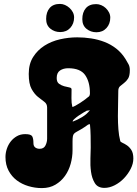

<svg xmlns="http://www.w3.org/2000/svg" viewBox="-20 -961 702 982"><path d="M375 -770Q411 -770 446.5 -764.5Q482 -759 514.5 -746.5Q547 -734 574.5 -712.5Q602 -691 622 -659Q631 -644 637.5 -632Q644 -620 644 -602Q644 -573 635 -559Q626 -545 614.5 -536.5Q603 -528 594 -520Q585 -512 585 -496Q585 -468 584 -434.5Q583 -401 583 -367Q583 -333 585.5 -300Q588 -267 595 -240Q596 -235 606.5 -230.5Q617 -226 629.5 -217.5Q642 -209 652 -193.5Q662 -178 662 -150Q662 -124 648.5 -97.5Q635 -71 614 -49Q593 -27 566.5 -13.5Q540 0 514 0Q480 0 465 -24.5Q450 -49 445.5 -82.5Q441 -116 442.5 -150.5Q444 -185 444 -206Q444 -235 443.5 -266.5Q443 -298 440 -326L431 -324Q409 -308 395 -300Q381 -292 372 -287Q363 -282 358.5 -277Q354 -272 352.5 -262.5Q351 -253 351 -237Q351 -221 351 -193Q351 -158 341.5 -123.5Q332 -89 312.5 -61.5Q293 -34 263.5 -16.5Q234 1 194 1Q159 1 125.5 -9Q92 -19 66 -38.5Q40 -58 24 -88Q8 -118 8 -158Q8 -179 15 -200Q22 -221 35 -237.5Q48 -254 66.5 -264.5Q85 -275 109 -275Q138 -275 144.5 -264Q151 -253 151 -229Q151 -214 160 -207Q169 -200 183 -200Q204 -200 212.5 -217Q221 -234 221 -252V-411Q221 -430 206.5 -440.5Q192 -451 174 -465.5Q156 -480 141.5 -506Q127 -532 127 -583Q127 -634 149.5 -669.5Q172 -705 207.5 -727.5Q243 -750 287 -760Q331 -770 375 -770ZM270 -562Q270 -541 282 -532.5Q294 -524 308 -520Q322 -516 334 -514Q346 -512 346 -504Q346 -483 345.5 -459Q345 -435 350 -414Q354 -414 366 -420.5Q378 -427 391 -435.5Q404 -444 415.5 -452.5Q427 -461 431 -465Q436 -467 438 -472.5Q440 -478 440 -484Q440 -542 415.5 -577Q391 -612 329 -612Q304 -612 287 -600.5Q270 -589 270 -562ZM424 -395Q420 -393 408 -386Q396 -379 383.5 -370.5Q371 -362 361.5 -353.5Q352 -345 352 -342V-339Q375 -347 400.5 -362.5Q426 -378 440 -398Q432 -395 424 -395ZM472 -940Q485 -940 498 -934.5Q511 -929 521 -919.5Q531 -910 537.5 -897.5Q544 -885 544 -871Q544 -839 524.5 -817.5Q505 -796 473 -796Q444 -796 422.5 -813.5Q401 -831 401 -863Q401 -898 419 -919Q437 -940 472 -940ZM287 -941Q300 -941 312.5 -935.5Q325 -930 335.5 -920.5Q346 -911 352.5 -898.5Q359 -886 359 -872Q359 -840 339.5 -818.5Q320 -797 288 -797Q259 -797 237.5 -814.5Q216 -832 216 -864Q216 -899 234 -920Q252 -941 287 -941Z"/></svg>

Font: r_Neptun CAT
Style: Regular
Weight: 400
Foundry: Peter Wiegel, CAT-Fonts
Version: Version 1.000;June 8, 2024;FontCreator 14.0.0.2814 32-bit